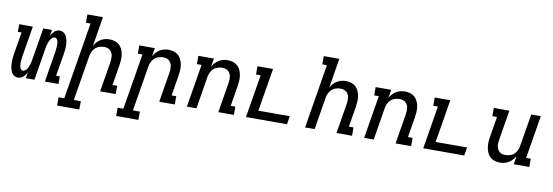

<svg xmlns="http://www.w3.org/2000/svg" viewBox="-65 -1220 5529 1920"><g transform="rotate(10 2700.0 -260.0)"><path d="M121 8Q103 8 87.5 0Q72 -8 62 -21.5Q52 -35 46.5 -51.5Q41 -68 38 -85.5Q35 -103 34.5 -121Q34 -139 35 -157.5Q36 -176 38.5 -194.5Q41 -213 44 -231L79 -443H41L42 -520H180L130 -218Q128 -208 127 -197Q126 -186 124.5 -175.5Q123 -165 123 -154.5Q123 -144 123 -133.5Q123 -123 124.5 -113Q126 -103 129.5 -93.5Q133 -84 140 -76.5Q147 -69 157 -69Q169 -69 180.5 -77Q192 -85 199 -96Q206 -107 211 -119Q216 -131 220 -143Q224 -155 226.5 -167Q229 -179 231 -191L286 -520H374L364 -459Q371 -472 379.5 -484Q388 -496 399 -506.5Q410 -517 424 -522.5Q438 -528 452 -528Q470 -528 485.5 -520Q501 -512 511.5 -498.5Q522 -485 527.5 -468.5Q533 -452 536 -434.5Q539 -417 539.5 -399Q540 -381 539 -362.5Q538 -344 535.5 -325.5Q533 -307 530 -289L494 -77H532V0H394L444 -302Q445 -312 446.5 -323Q448 -334 449 -344.5Q450 -355 450.5 -365.5Q451 -376 450.5 -386.5Q450 -397 449 -407Q448 -417 444.5 -426.5Q441 -436 433.5 -443.5Q426 -451 416 -451Q404 -451 393 -443Q382 -435 374.5 -424Q367 -413 362 -401Q357 -389 353 -377Q349 -365 346.5 -353Q344 -341 342 -329L288 0H200L210 -61Q203 -48 194.5 -36Q186 -24 174.5 -13.5Q163 -3 149 2.5Q135 8 121 8Z M781 215H556V131H614L743 -651H696V-735H854L805 -435Q816 -456 832.5 -474Q849 -492 869.5 -504.5Q890 -517 912.5 -522.5Q935 -528 958 -528Q986 -528 1012 -520Q1038 -512 1057.5 -494.5Q1077 -477 1088 -452.5Q1099 -428 1103.5 -401Q1108 -374 1106 -345.5Q1104 -317 1100 -289L1066 -84H1113V0H955L1005 -303Q1008 -320 1008.5 -336.5Q1009 -353 1007 -369.5Q1005 -386 997.5 -400Q990 -414 978.5 -424.5Q967 -435 951 -439.5Q935 -444 918 -444Q895 -444 871.5 -437Q848 -430 829.5 -413Q811 -396 801 -373.5Q791 -351 787 -329L711 131H782Z M1381 215H1156V131H1214L1308 -436H1261V-520H1419L1405 -435Q1416 -456 1432.5 -474Q1449 -492 1469.5 -504.5Q1490 -517 1512.5 -522.5Q1535 -528 1558 -528Q1586 -528 1612 -520Q1638 -512 1657.5 -494.5Q1677 -477 1688 -452.5Q1699 -428 1703.5 -401Q1708 -374 1706 -345.5Q1704 -317 1700 -289L1666 -84H1713V0H1555L1605 -303Q1608 -320 1608.5 -336.5Q1609 -353 1607 -369.5Q1605 -386 1597.5 -400Q1590 -414 1578.5 -424.5Q1567 -435 1551 -439.5Q1535 -444 1518 -444Q1495 -444 1471.5 -437Q1448 -430 1429.5 -413Q1411 -396 1401 -373.5Q1391 -351 1387 -329L1311 131H1382Z M1836 0 1908 -436H1861V-520H2019L2005 -435Q2016 -456 2032.5 -474Q2049 -492 2069.5 -504.5Q2090 -517 2112.5 -522.5Q2135 -528 2158 -528Q2186 -528 2212 -520Q2238 -512 2257.5 -494.5Q2277 -477 2288 -452.5Q2299 -428 2303.5 -401Q2308 -374 2306 -345.5Q2304 -317 2300 -289L2266 -84H2313V0H2155L2205 -303Q2208 -320 2208.5 -336.5Q2209 -353 2207 -369.5Q2205 -386 2197.5 -400Q2190 -414 2178.5 -424.5Q2167 -435 2151 -439.5Q2135 -444 2118 -444Q2095 -444 2071.5 -437Q2048 -430 2029.5 -413Q2011 -396 2001 -373.5Q1991 -351 1987 -329L1933 0Z M2436 0 2508 -436H2461V-520H2619L2547 -84H2866L2852 0Z M3036 0 3143 -651H3096V-735H3254L3205 -435Q3216 -456 3232.5 -474Q3249 -492 3269.5 -504.5Q3290 -517 3312.5 -522.5Q3335 -528 3358 -528Q3386 -528 3412 -520Q3438 -512 3457.5 -494.5Q3477 -477 3488 -452.5Q3499 -428 3503.5 -401Q3508 -374 3506 -345.5Q3504 -317 3500 -289L3466 -84H3513V0H3355L3405 -303Q3408 -320 3408.5 -336.5Q3409 -353 3407 -369.5Q3405 -386 3397.5 -400Q3390 -414 3378.5 -424.5Q3367 -435 3351 -439.5Q3335 -444 3318 -444Q3295 -444 3271.5 -437Q3248 -430 3229.5 -413Q3211 -396 3201 -373.5Q3191 -351 3187 -329L3133 0Z M3636 0 3708 -436H3661V-520H3819L3805 -435Q3816 -456 3832.5 -474Q3849 -492 3869.5 -504.5Q3890 -517 3912.5 -522.5Q3935 -528 3958 -528Q3986 -528 4012 -520Q4038 -512 4057.5 -494.5Q4077 -477 4088 -452.5Q4099 -428 4103.5 -401Q4108 -374 4106 -345.5Q4104 -317 4100 -289L4066 -84H4113V0H3955L4005 -303Q4008 -320 4008.5 -336.5Q4009 -353 4007 -369.5Q4005 -386 3997.5 -400Q3990 -414 3978.5 -424.5Q3967 -435 3951 -439.5Q3935 -444 3918 -444Q3895 -444 3871.5 -437Q3848 -430 3829.5 -413Q3811 -396 3801 -373.5Q3791 -351 3787 -329L3733 0Z M4236 0 4308 -436H4261V-520H4419L4347 -84H4666L4652 0Z M5015 8Q4987 8 4961 0Q4935 -8 4916 -25.5Q4897 -43 4886 -67.5Q4875 -92 4870.5 -119Q4866 -146 4867.5 -174.5Q4869 -203 4874 -231L4908 -436H4861V-520H5019L4969 -217Q4966 -200 4965 -183.5Q4964 -167 4966.5 -150.5Q4969 -134 4976 -120Q4983 -106 4995 -95.5Q5007 -85 5022.5 -80.5Q5038 -76 5055 -76Q5078 -76 5102 -83Q5126 -90 5144 -107Q5162 -124 5172.5 -146.5Q5183 -169 5186 -191L5241 -520H5338L5266 -84H5313V0H5155L5169 -85Q5157 -64 5140.5 -46Q5124 -28 5103.5 -15.5Q5083 -3 5060.5 2.5Q5038 8 5015 8Z"/></g></svg>

Font: Iosevka HT Medium Extended
Style: Italic
Weight: 500
Width: 7
Italic angle: -9°
Monospace: yes
Designer: Belleve Invis
Foundry: Belleve Invis
Version: Version 32.3.0; ttfautohint (v1.8.4)